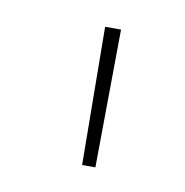

<svg xmlns="http://www.w3.org/2000/svg" viewBox="-40 -728 274 285"><g transform="rotate(10 97.0 -586.0)"><path d="M100 -482 98 -690H122L120 -482Z"/></g></svg>

Font: Taylor Sans Thin
Style: Regular
Weight: 100
Italic angle: -8°
Designer: Natanael Gama
Version: Version 1.001 September 8, 2015